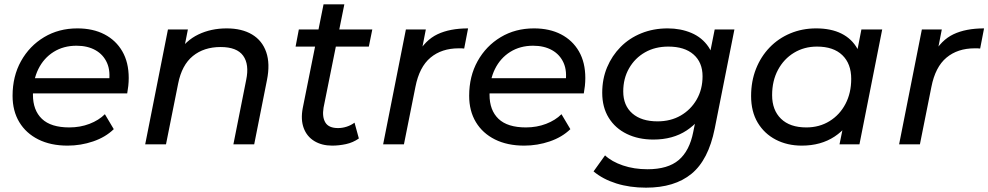

<svg xmlns="http://www.w3.org/2000/svg" viewBox="-20 -666 4561 886"><path d="M292 6Q214 6 157 -22.5Q100 -51 69 -102.5Q38 -154 38 -224Q38 -314 77 -384Q116 -454 183.5 -494.5Q251 -535 337 -535Q409 -535 462 -507.5Q515 -480 544.5 -429Q574 -378 574 -306Q574 -288 572 -269.5Q570 -251 567 -235H108L120 -305H521L482 -281Q491 -337 474 -375.5Q457 -414 420.5 -434.5Q384 -455 333 -455Q273 -455 227.5 -426.5Q182 -398 157 -347.5Q132 -297 132 -229Q132 -157 173.5 -117.5Q215 -78 300 -78Q350 -78 393 -94.5Q436 -111 464 -139L505 -70Q467 -33 410 -13.5Q353 6 292 6Z M1026 -535Q1096 -535 1143 -507Q1190 -479 1208.5 -425.5Q1227 -372 1212 -297L1153 0H1057L1116 -297Q1131 -369 1102 -409Q1073 -449 998 -449Q921 -449 870 -407.5Q819 -366 802 -280L746 0H650L755 -530H847L817 -378L799 -419Q837 -479 895.5 -507Q954 -535 1026 -535Z M1513 6Q1465 6 1430.5 -15Q1396 -36 1381.5 -75Q1367 -114 1377 -167L1473 -646H1569L1473 -169Q1466 -126 1481.5 -100.5Q1497 -75 1540 -75Q1560 -75 1580 -81.5Q1600 -88 1616 -100L1636 -27Q1609 -8 1576.5 -1Q1544 6 1513 6ZM1344 -451 1359 -530H1698L1682 -451Z M1748 0 1853 -530H1945L1915 -376L1905 -414Q1942 -481 1999 -508Q2056 -535 2140 -535L2122 -442Q2116 -443 2110 -443Q2104 -443 2097 -443Q2018 -443 1966.5 -400Q1915 -357 1897 -265L1844 0Z M2399 6Q2321 6 2264 -22.5Q2207 -51 2176 -102.5Q2145 -154 2145 -224Q2145 -314 2184 -384Q2223 -454 2290.5 -494.5Q2358 -535 2444 -535Q2516 -535 2569 -507.5Q2622 -480 2651.5 -429Q2681 -378 2681 -306Q2681 -288 2679 -269.5Q2677 -251 2674 -235H2215L2227 -305H2628L2589 -281Q2598 -337 2581 -375.5Q2564 -414 2527.5 -434.5Q2491 -455 2440 -455Q2380 -455 2334.5 -426.5Q2289 -398 2264 -347.5Q2239 -297 2239 -229Q2239 -157 2280.5 -117.5Q2322 -78 2407 -78Q2457 -78 2500 -94.5Q2543 -111 2571 -139L2612 -70Q2574 -33 2517 -13.5Q2460 6 2399 6Z M2961 200Q2886 200 2824 180.5Q2762 161 2719 125L2772 51Q2803 80 2854.5 97.5Q2906 115 2968 115Q3062 115 3112 72.5Q3162 30 3179 -57L3204 -180L3234 -279L3249 -385L3278 -530H3369L3278 -72Q3249 72 3171 136Q3093 200 2961 200ZM2995 -22Q2926 -22 2872.5 -48Q2819 -74 2789 -122.5Q2759 -171 2759 -238Q2759 -302 2781.5 -355.5Q2804 -409 2844 -449.5Q2884 -490 2939.5 -512.5Q2995 -535 3061 -535Q3121 -535 3170.5 -514Q3220 -493 3249.5 -449.5Q3279 -406 3279 -337Q3280 -249 3246 -177.5Q3212 -106 3148.5 -64Q3085 -22 2995 -22ZM3014 -106Q3075 -106 3121.5 -133Q3168 -160 3195 -207Q3222 -254 3222 -314Q3222 -378 3180.5 -414.5Q3139 -451 3064 -451Q3003 -451 2956.5 -424.5Q2910 -398 2883 -351Q2856 -304 2856 -244Q2856 -179 2898 -142.5Q2940 -106 3014 -106Z M3680 6Q3613 6 3560 -21.5Q3507 -49 3476.5 -100Q3446 -151 3446 -223Q3446 -291 3468.5 -348Q3491 -405 3531.5 -447Q3572 -489 3627 -512Q3682 -535 3746 -535Q3815 -535 3863 -511Q3911 -487 3937 -440.5Q3963 -394 3963 -327Q3963 -229 3929 -153.5Q3895 -78 3831.5 -36Q3768 6 3680 6ZM3701 -78Q3761 -78 3808 -107Q3855 -136 3881.5 -186.5Q3908 -237 3908 -302Q3908 -372 3867 -411.5Q3826 -451 3750 -451Q3691 -451 3644 -422.5Q3597 -394 3570 -343.5Q3543 -293 3543 -227Q3543 -158 3584 -118Q3625 -78 3701 -78ZM3854 0 3882 -137 3914 -260 3927 -386 3955 -530H4051L3946 0Z M4129 0 4234 -530H4326L4296 -376L4286 -414Q4323 -481 4380 -508Q4437 -535 4521 -535L4503 -442Q4497 -443 4491 -443Q4485 -443 4478 -443Q4399 -443 4347.5 -400Q4296 -357 4278 -265L4225 0Z"/></svg>

Font: Montserrat Thin Medium
Style: Italic
Weight: 500
Italic angle: -11.3°
Version: Version 9.000